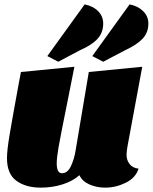

<svg xmlns="http://www.w3.org/2000/svg" viewBox="-20 -840 700 880"><path d="M560 -131Q560 -106 574 -88Q588 -70 615 -67Q602 -25 556.5 -2.5Q511 20 462 20Q423 20 390 5.5Q357 -9 344 -37Q314 -10 267 5Q220 20 167 20Q98 20 55 -11.5Q12 -43 12 -115Q12 -150 23.5 -219.5Q35 -289 67 -463L76 -510L321 -534L285 -353Q256 -210 248 -163Q240 -116 240 -91Q240 -46 264 -46Q290 -46 305.5 -79.5Q321 -113 327 -153L387 -510L632 -534L565 -173Q560 -146 560 -131ZM453 -732Q453 -690 426.5 -661.5Q400 -633 347 -610L247 -557L197 -583L368 -820Q407 -812 430 -788.5Q453 -765 453 -732ZM660 -732Q660 -690 633 -662Q606 -634 554 -610L453 -557L403 -583L574 -820Q613 -812 636.5 -788.5Q660 -765 660 -732Z"/></svg>

Font: Sansita Black Italic
Style: Regular
Weight: 900
Italic angle: -11°
Designer: Pablo Cosgaya
Foundry: Omnibus-Type
Version: Version 1.006